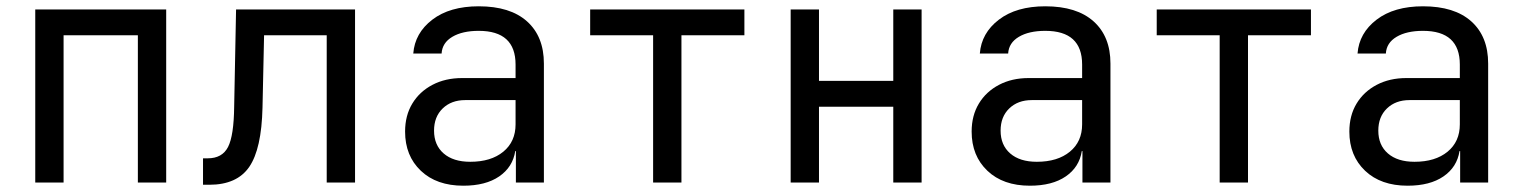

<svg xmlns="http://www.w3.org/2000/svg" viewBox="-20 -580 4840 610"><path d="M92 0V-550H508V0H418V-468H182V0Z M625 7V-77H640Q686 -77 704.5 -113Q723 -149 724 -242L730 -550H1108V0H1018V-468H819L814 -238Q811 -107 772 -50Q733 7 645 7Z M1452 10Q1367 10 1317 -37.5Q1267 -85 1267 -162Q1267 -213 1290 -251Q1313 -289 1354 -310.5Q1395 -332 1448 -332H1618V-375Q1618 -482 1501 -482Q1449 -482 1417 -463Q1385 -444 1383 -410H1293Q1298 -475 1353.5 -517.5Q1409 -560 1501 -560Q1601 -560 1654.5 -512Q1708 -464 1708 -378V0H1619V-100H1617Q1609 -49 1566 -19.5Q1523 10 1452 10ZM1474 -66Q1540 -66 1579 -98Q1618 -130 1618 -185V-262H1458Q1414 -262 1386.5 -235.5Q1359 -209 1359 -165Q1359 -119 1389.5 -92.5Q1420 -66 1474 -66Z M2055 0V-468H1855V-550H2345V-468H2145V0Z M2492 0V-550H2582V-323H2818V-550H2908V0H2818V-241H2582V0Z M3252 10Q3167 10 3117 -37.5Q3067 -85 3067 -162Q3067 -213 3090 -251Q3113 -289 3154 -310.5Q3195 -332 3248 -332H3418V-375Q3418 -482 3301 -482Q3249 -482 3217 -463Q3185 -444 3183 -410H3093Q3098 -475 3153.5 -517.5Q3209 -560 3301 -560Q3401 -560 3454.5 -512Q3508 -464 3508 -378V0H3419V-100H3417Q3409 -49 3366 -19.5Q3323 10 3252 10ZM3274 -66Q3340 -66 3379 -98Q3418 -130 3418 -185V-262H3258Q3214 -262 3186.5 -235.5Q3159 -209 3159 -165Q3159 -119 3189.5 -92.5Q3220 -66 3274 -66Z M3855 0V-468H3655V-550H4145V-468H3945V0Z M4452 10Q4367 10 4317 -37.5Q4267 -85 4267 -162Q4267 -213 4290 -251Q4313 -289 4354 -310.5Q4395 -332 4448 -332H4618V-375Q4618 -482 4501 -482Q4449 -482 4417 -463Q4385 -444 4383 -410H4293Q4298 -475 4353.5 -517.5Q4409 -560 4501 -560Q4601 -560 4654.5 -512Q4708 -464 4708 -378V0H4619V-100H4617Q4609 -49 4566 -19.5Q4523 10 4452 10ZM4474 -66Q4540 -66 4579 -98Q4618 -130 4618 -185V-262H4458Q4414 -262 4386.5 -235.5Q4359 -209 4359 -165Q4359 -119 4389.5 -92.5Q4420 -66 4474 -66Z"/></svg>

Font: JetBrainsMonoNL NF
Style: Regular
Weight: 400
Designer: Philipp Nurullin, Konstantin Bulenkov
Foundry: JetBrains
Version: Version 2.304; ttfautohint (v1.8.4.7-5d5b);Nerd Fonts 3.2.1